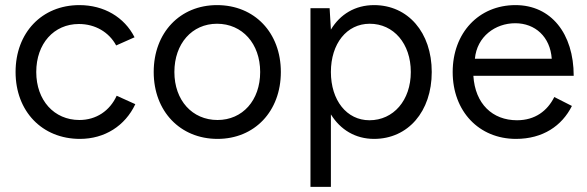

<svg xmlns="http://www.w3.org/2000/svg" viewBox="-20 -532 2298 752"><path d="M293 12C390 12 470 -39 510 -124L437 -157C410 -98 357 -62 291 -62C192 -62 122 -139 122 -250C122 -361 191 -438 289 -438C353 -438 407 -406 435 -354L507 -386C467 -465 387 -512 291 -512C144 -512 41 -404 41 -250C41 -96 145 12 293 12Z M832 12C977 12 1080 -96 1080 -250C1080 -404 977 -512 830 -512C685 -512 582 -404 582 -250C582 -96 686 12 832 12ZM832 -62C733 -62 663 -139 663 -250C663 -361 732 -439 830 -439C929 -439 999 -361 999 -250C999 -139 930 -62 832 -62Z M1196 200H1276V-84C1313 -24 1372 12 1445 12C1578 12 1671 -95 1671 -250C1671 -405 1578 -512 1445 -512C1371 -512 1312 -476 1276 -416L1271 -500H1196ZM1427 -61C1338 -61 1276 -139 1276 -250C1276 -361 1338 -439 1428 -439C1522 -439 1589 -361 1589 -250C1589 -139 1521 -61 1427 -61Z M2001 12C2106 12 2181 -39 2220 -117L2151 -152C2124 -98 2076 -61 2005 -61C1909 -61 1841 -125 1834 -235H2227C2227 -401 2138 -512 1999 -512C1855 -512 1753 -403 1753 -250C1753 -96 1856 12 2001 12ZM1840 -302C1848 -389 1920 -441 1998 -441C2076 -441 2135 -388 2141 -302Z"/></svg>

Font: HB Figtree Prototype
Style: Regular
Weight: 400
Designer: Alfredo Marco Pradil
Foundry: Hanken Design Co.®
Version: Version 1.002;Glyphs 3.2 (3228)